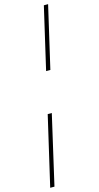

<svg xmlns="http://www.w3.org/2000/svg" viewBox="-153 -821 571 1112"><g transform="rotate(-15 132.0 -265.0)"><path d="M0 250 96.5 -166H121L25.5 250ZM152 -409 238 -780.5H263.5L177.5 -409Z"/></g></svg>

Font: Bodoni Moda 9pt Black
Style: Italic
Weight: 900
Italic angle: -13°
Designer: Owen Earl
Foundry: indestructible type
Version: Version 2.004